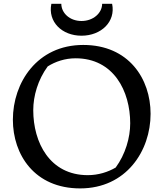

<svg xmlns="http://www.w3.org/2000/svg" viewBox="-20 -997 873 1026"><path d="M48.8 -357.4C48.8 -169.9 165 9.8 408.2 9.8C654.8 9.8 784.7 -190.9 784.7 -388.7C784.7 -576.2 668 -756.8 424.8 -756.8C178.2 -756.8 48.8 -555.2 48.8 -357.4ZM157.7 -408.2C157.7 -484.4 182.6 -570.8 234.9 -642.1C275.9 -668 327.6 -685.5 383.8 -685.5C587.4 -685.5 675.8 -510.3 675.8 -337.9C675.8 -261.7 650.4 -172.9 598.1 -101.6C557.1 -77.6 505.4 -61 449.2 -61C245.6 -61 157.7 -235.8 157.7 -408.2ZM415.5 -806.2C520.5 -806.2 599.1 -880.9 579.1 -976.6H525.9C525.4 -926.8 478 -884.8 415.5 -884.8C353 -884.8 308.1 -926.8 307.6 -976.6H254.4C234.9 -880.9 310.5 -806.2 415.5 -806.2Z"/></svg>

Font: Donegal One
Style: Regular
Weight: 400
Designer: Gary Lonergan
Foundry: Sorkin Type Co.
Version: Version 1.004